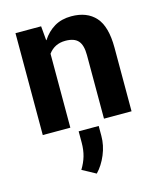

<svg xmlns="http://www.w3.org/2000/svg" viewBox="-118 -622 799 962"><g transform="rotate(-15 282.0 -141.0)"><path d="M512.5 0H369.5V-329.5Q369.5 -381.5 349.2 -404.2Q329 -427 283 -427Q227 -427 195 -383.5V0H52V-528.5H185L191.5 -455L193 -454.5Q218 -493.5 255.2 -515.8Q292.5 -538 343 -538Q424.5 -538 468.5 -489Q512.5 -440 512.5 -330ZM263.5 256.5 193.5 218.5Q212.5 187.5 221.5 156.2Q230.5 125 230.5 86.5V28.5H334.5V79.5Q334.5 129 314.5 176.8Q294.5 224.5 263.5 256.5Z"/></g></svg>

Font: Roberto Sans
Style: Bold
Weight: 700
Designer: Google (font) & Cristiano Sobral (main changes)
Version: Version 1.000;October 12, 2021;FontCreator 14.0.0.2814 64-bi